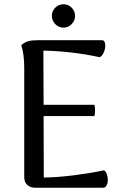

<svg xmlns="http://www.w3.org/2000/svg" viewBox="-20 -883 580 903"><path d="M487 -37Q487 -21 481 -10.5Q475 0 464 0H147Q123 0 108.5 -13Q94 -26 94 -50V-562Q94 -629 80 -670Q95 -684 112 -689Q129 -694 159 -694H459Q475 -694 475 -668Q475 -652 467.5 -635.5Q460 -619 449 -614Q319 -642 184 -645L185 -390H424Q427 -377 427 -364Q427 -349 424 -337H185L186 -48Q253 -49 330.5 -59Q408 -69 469 -82Q478 -77 482.5 -64Q487 -51 487 -37ZM224 -808Q224 -831 240 -847Q256 -863 279 -863Q301 -863 317 -847Q333 -831 333 -808Q333 -786 317 -769.5Q301 -753 279 -753Q256 -753 240 -769.5Q224 -786 224 -808Z"/></svg>

Font: Arima Madurai Medium
Style: Regular
Weight: 500
Designer: Joana Correia and Natanael Gama
Foundry: NDISCOVER
Version: Version 1.020